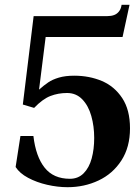

<svg xmlns="http://www.w3.org/2000/svg" viewBox="-20 -767 581 799"><path d="M45 -72 65 -201H119Q129 -115.5 165.8 -69.2Q202.5 -23 271 -23Q305.5 -23 328.2 -46Q351 -69 361.5 -107.5Q372 -146 372 -193Q372 -241.5 360 -284.2Q348 -327 322.5 -353.5Q297 -380 259 -380Q222 -380 189.8 -367.5Q157.5 -355 122 -318L75 -332L120 -700H427.5Q443 -700 455 -704.5Q467 -709 475.2 -719.5Q483.5 -730 486 -747H519L490 -613H170L142.5 -394Q163.5 -412.5 180.8 -424.2Q198 -436 224.8 -444Q251.5 -452 289 -452Q351.5 -452 403.8 -430Q456 -408 488.5 -359Q521 -310 521 -233Q521 -154.5 485.2 -99.2Q449.5 -44 390.2 -16Q331 12 261 12Q220 12 176.2 2Q132.5 -8 97 -27Q61.5 -46 45 -72Z"/></svg>

Font: Didactic
Style: Regular
Weight: 400
Designer: Tyler Finck
Foundry: Etcetera Type Co
Version: Version 3.007;FEAKit 1.0